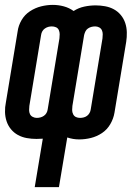

<svg xmlns="http://www.w3.org/2000/svg" viewBox="-32 -560 552 785"><path d="M110 205 143 7Q137 7 130 7.5Q123 8 117 8Q97 8 77.5 4.5Q58 1 41.5 -8Q25 -17 13 -31.5Q1 -46 -5 -64Q-11 -82 -11.5 -102Q-12 -122 -8 -141L40 -431Q43 -455 56 -477.5Q69 -500 90.5 -514Q112 -528 136 -534Q160 -540 184 -540Q207 -540 229 -534Q251 -528 269 -515Q289 -528 312.5 -533Q336 -538 359 -538Q378 -538 397.5 -534.5Q417 -531 433.5 -522Q450 -513 462 -498.5Q474 -484 480 -466Q486 -448 486.5 -428Q487 -408 484 -389L436 -99Q432 -75 419 -52.5Q406 -30 385 -16Q364 -2 340 4Q316 10 292 10Q279 10 267 8Q255 6 243 2L209 205ZM118 -78Q126 -78 133.5 -80Q141 -82 147.5 -86.5Q154 -91 158 -98Q162 -105 163 -113L211 -403Q212 -411 212 -420Q212 -429 208.5 -437Q205 -445 197 -448.5Q189 -452 180 -452Q172 -452 165 -450Q158 -448 151.5 -443.5Q145 -439 141 -432Q137 -425 136 -417L88 -127Q87 -119 87 -110Q87 -101 90.5 -93.5Q94 -86 102 -82Q110 -78 118 -78ZM295 -78Q303 -78 310.5 -80Q318 -82 324 -86.5Q330 -91 334 -98Q338 -105 339 -113L387 -403Q388 -411 388 -420Q388 -429 384.5 -436.5Q381 -444 373.5 -448Q366 -452 357 -452Q349 -452 341.5 -450Q334 -448 327.5 -443.5Q321 -439 317.5 -432Q314 -425 312 -417L264 -127Q263 -119 263 -110Q263 -101 267 -93Q271 -85 278.5 -81.5Q286 -78 295 -78Z"/></svg>

Font: Iosevka Curly Semibold Oblique
Style: Regular
Weight: 600
Italic angle: -9°
Monospace: yes
Designer: Belleve Invis
Foundry: Belleve Invis
Version: Version 11.1.0; ttfautohint (v1.8.3)